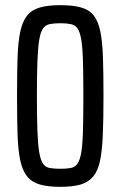

<svg xmlns="http://www.w3.org/2000/svg" viewBox="-20 -716 467 744"><path d="M214 8Q166 8 134.5 -1Q103 -10 85 -32.5Q67 -55 58.5 -94.5Q50 -134 48 -195.5Q46 -257 46 -344Q46 -431 48 -492Q50 -553 58.5 -593Q67 -633 85 -655.5Q103 -678 134.5 -687Q166 -696 214 -696Q263 -696 294.5 -687Q326 -678 343.5 -655.5Q361 -633 369 -593Q377 -553 379 -492Q381 -431 381 -344Q381 -257 378.5 -195.5Q376 -134 368 -94.5Q360 -55 341.5 -32.5Q323 -10 292.5 -1Q262 8 214 8ZM214 -62Q237 -62 254 -65Q271 -68 280.5 -82Q290 -96 295 -126Q300 -156 301.5 -209Q303 -262 303 -344Q303 -425 301.5 -478Q300 -531 295 -561.5Q290 -592 280.5 -605.5Q271 -619 254.5 -622.5Q238 -626 214 -626Q189 -626 172.5 -622.5Q156 -619 146.5 -605.5Q137 -592 132 -561.5Q127 -531 125 -478.5Q123 -426 123 -344Q123 -262 125 -209Q127 -156 132 -126Q137 -96 146.5 -82Q156 -68 172.5 -65Q189 -62 214 -62Z"/></svg>

Font: Saira ExtraCondensed Medium
Style: Regular
Weight: 500
Width: 2
Designer: Hector Gatti with collaboration of the Omnibus-Type team
Foundry: Omnibus-Type
Version: Version 1.101